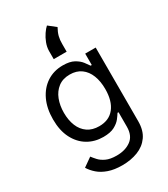

<svg xmlns="http://www.w3.org/2000/svg" viewBox="-249 -942 1107 1268"><g transform="rotate(-30 304.5 -308.5)"><path d="M296.9 215.8Q236.3 215.8 192.6 200.4Q148.9 185.1 120.1 159.9Q91.3 134.8 74.2 106.4L140.6 59.6Q151.9 74.7 169.4 94Q187 113.3 217.3 127.4Q247.6 141.6 296.9 141.6Q362.8 141.6 406 109.9Q449.2 78.1 449.2 9.8V-100.6H441.4Q432.6 -85.9 415.8 -64.2Q398.9 -42.5 367.4 -25.6Q335.9 -8.8 282.2 -8.8Q216.3 -8.8 164.1 -40Q111.8 -71.3 81.3 -130.9Q50.8 -190.4 50.8 -275.4Q50.8 -359.4 80.3 -421.6Q109.9 -483.9 162.6 -518.3Q215.3 -552.7 284.2 -552.7Q337.4 -552.7 368.9 -535.2Q400.4 -517.6 417.2 -495.4Q434.1 -473.1 443.4 -459H452.1V-545.9H532.2V15.6Q532.2 85.9 500.7 130.1Q469.2 174.3 415.8 195.1Q362.3 215.8 296.9 215.8ZM293.9 -84Q369.6 -84 409.9 -135.3Q450.2 -186.5 450.2 -277.3Q450.2 -336.4 432.6 -381.3Q415 -426.3 380.1 -451.9Q345.2 -477.5 293.9 -477.5Q240.7 -477.5 205.3 -450.4Q169.9 -423.3 152.3 -377.9Q134.8 -332.5 134.8 -277.3Q134.8 -220.7 152.6 -177Q170.4 -133.3 206.1 -108.6Q241.7 -84 293.9 -84ZM253.9 -618.2V-680.7Q254.4 -710.9 265.9 -740.7Q277.3 -770.5 294.2 -795.2Q311 -819.8 326.2 -833L381.8 -789.1Q365.2 -759.3 358.6 -733.4Q352.1 -707.5 352.5 -676.8V-618.2Z"/></g></svg>

Font: Inter
Style: Regular
Weight: 400
Designer: Rasmus Andersson
Foundry: rsms
Version: Version 4.000;git-8c9346024